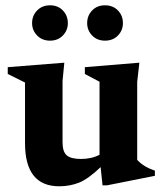

<svg xmlns="http://www.w3.org/2000/svg" viewBox="-20 -672 600 706"><path d="M210 -148.5Q210 -114.5 225.2 -101Q240.5 -87.5 277.5 -87.5Q317 -87.5 346 -103V-371.5L292 -400V-425L492.5 -441.5L484.5 -371V-84Q508 -58.5 549.5 -44.5V-25.5L373.5 9.5H357L350 -57.5Q304.5 -14 270.8 -0.5Q237 13 198 13Q72 13 72 -145.5V-368.5L8.5 -400V-425L216.5 -441.5L210 -374.5ZM164 -522.5Q135 -522.5 116.5 -541.5Q98 -560.5 98 -587Q98 -614.5 116.5 -633.5Q135 -652.5 164 -652.5Q193 -652.5 211.2 -633.5Q229.5 -614.5 229.5 -587Q229.5 -560.5 211.2 -541.5Q193 -522.5 164 -522.5ZM366 -522.5Q337 -522.5 318.8 -541.5Q300.5 -560.5 300.5 -587Q300.5 -614.5 318.8 -633.5Q337 -652.5 366 -652.5Q395.5 -652.5 413.8 -633.5Q432 -614.5 432 -587Q432 -560.5 413.8 -541.5Q395.5 -522.5 366 -522.5Z"/></svg>

Font: Newsreader Text
Style: Bold
Weight: 700
Designer: Hugues Gentile
Foundry: Production Type
Version: Version 1.001